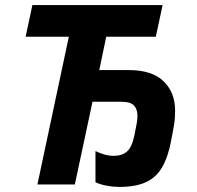

<svg xmlns="http://www.w3.org/2000/svg" viewBox="-20 -734 782 764"><path d="M455.1 9.8Q430.2 9.8 405 5.1Q379.9 0.5 359.9 -8.8V-132.8Q382.8 -122.1 399.7 -117.9Q416.5 -113.8 432.1 -113.8Q464.4 -113.8 484.4 -130.4Q504.4 -147 514.2 -192.9L521 -227.1Q523.4 -237.8 525.1 -249.3Q526.9 -260.7 526.9 -272.9Q526.9 -299.3 513.2 -314.2Q499.5 -329.1 461.9 -329.1H348.1L277.8 0H128.9L253.9 -587.9H82L108.9 -713.9H627L600.1 -587.9H402.8L375 -455.1H493.2Q585 -455.1 630.9 -410.6Q676.8 -366.2 676.8 -293.9Q676.8 -279.8 675.8 -264.6Q674.8 -249.5 671.9 -232.9L661.1 -174.8Q648.9 -109.4 625.2 -68.6Q601.6 -27.8 560.5 -9Q519.5 9.8 455.1 9.8Z"/></svg>

Font: Open Sans
Style: Bold Italic
Weight: 700
Italic angle: -12°
Designer: Monotype Design Team
Foundry: Monotype Imaging Inc.
Version: Version 3.003; ttfautohint (v1.8.4)